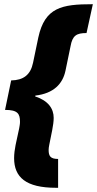

<svg xmlns="http://www.w3.org/2000/svg" viewBox="-20 -734 461 912"><path d="M246 158H256V21C219 21 211 7 211 -22C211 -28 212 -37 214 -46L228 -116C232 -137 235 -157 235 -174C235 -218 209 -256 147 -276L148 -280C235 -290 278 -336 291 -398L315 -514C324 -565 343 -577 391 -577L421 -714H419C274 -714 193 -699 162 -556L137 -436C125 -378 91 -353 33 -352L4 -212C64 -212 75 -194 75 -155C75 -143 72 -132 71 -124L54 -45C50 -25 47 -3 47 17C47 108 103 158 246 158Z"/></svg>

Font: Noto Sans ExtraCondensed Black
Style: Italic
Weight: 900
Width: 2
Italic angle: -12°
Designer: Monotype Design Team
Foundry: Monotype Imaging Inc.
Version: Version 2.013